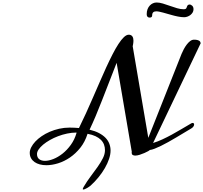

<svg xmlns="http://www.w3.org/2000/svg" viewBox="-20 -1182 1617 1528"><path d="M1502.9 -200.7Q1508.8 -203.6 1513.7 -203.6Q1519 -203.6 1522 -200Q1524.9 -196.3 1524.9 -190.9Q1524.9 -184.1 1519.5 -175.5Q1514.2 -167 1502.9 -160.2Q1475.1 -143.6 1444.1 -125Q1413.1 -106.4 1381.6 -87.6Q1350.1 -68.8 1319.1 -51.5Q1288.1 -34.2 1260.5 -20.8Q1232.9 -7.3 1210.2 1.5Q1187.5 10.3 1171.9 11.7Q1171.9 13.7 1159.7 20.8Q1147.5 27.8 1129.6 35.6Q1111.8 43.5 1091.8 49.8Q1071.8 56.2 1056.2 56.2Q1043.9 56.2 1035.9 51Q1027.8 45.9 1027.8 33.2Q1027.8 32.2 1028.3 29.8Q1028.8 27.3 1028.8 25.9L908.2 -682.1Q843.8 -517.6 792.2 -384Q740.7 -250.5 692.9 -149.9Q736.3 -139.6 767.8 -123Q799.3 -106.4 819.8 -85.2Q840.3 -64 850.1 -38.1Q859.9 -12.2 859.9 16.1Q859.9 46.9 847.9 82.8Q835.9 118.7 814.7 155.5Q793.5 192.4 764.2 228.5Q734.9 264.6 700.2 295.9Q696.3 299.3 688.7 304.4Q681.2 309.6 672.6 314.5Q664.1 319.3 656 322.8Q647.9 326.2 643.1 326.2Q638.7 326.2 638.7 322.3Q638.7 317.9 645.5 305.7Q671.9 260.7 701.9 221.2Q731.9 181.6 757.1 145.8Q782.2 109.9 798.8 77.1Q815.4 44.4 815.4 12.7Q815.4 -10.7 807.6 -31.5Q799.8 -52.2 783 -69.1Q766.1 -85.9 740 -98.1Q713.9 -110.4 676.8 -117.2Q656.7 -53.2 619.4 -6.3Q582 40.5 536.6 71.5Q491.2 102.5 442.1 117.7Q393.1 132.8 349.6 132.8Q321.3 132.8 297.1 126.5Q272.9 120.1 255.1 107.7Q237.3 95.2 227.1 76.9Q216.8 58.6 216.8 34.2Q216.8 13.2 228.5 -10Q240.2 -33.2 261.2 -55.7Q282.2 -78.1 311.5 -98.1Q340.8 -118.2 376 -133.3Q411.1 -148.4 451.2 -157.5Q491.2 -166.5 533.7 -166.5Q554.2 -166.5 572.8 -165.5Q591.3 -164.6 608.4 -163.1Q636.2 -218.8 664.1 -280.3Q691.9 -341.8 719.2 -404.3Q746.6 -466.8 773.2 -528.3Q799.8 -589.8 825.4 -645.8Q851.1 -701.7 875.5 -749.3Q899.9 -796.9 922.4 -831.5Q944.8 -866.2 965.6 -886Q986.3 -905.8 1004.9 -905.8Q1015.6 -905.8 1022.9 -901.6Q1030.3 -897.5 1034.4 -890.9Q1038.6 -884.3 1040.3 -875.5Q1042 -866.7 1042 -857.9Q1042 -850.1 1041 -842.5Q1040 -835 1039.1 -828.9Q1038.1 -822.8 1037.1 -818.6Q1036.1 -814.5 1036.1 -814L1160.2 -85L1424.8 -752.9Q1432.1 -770.5 1442.6 -790.3Q1453.1 -810.1 1465.8 -826.9Q1478.5 -843.8 1493.2 -855Q1507.8 -866.2 1523.9 -866.2Q1540.5 -866.2 1550.5 -863.5Q1560.5 -860.8 1566.2 -856.9Q1571.8 -853 1574 -847.9Q1576.2 -842.8 1577.1 -837.9L1198.2 -43.9Q1235.8 -55.7 1272.9 -73Q1310.1 -90.3 1347.7 -110.8Q1385.3 -131.3 1423.8 -154.3Q1462.4 -177.2 1502.9 -200.7ZM589.4 -125Q589.4 -127 587.4 -127Q551.3 -127 514.2 -119.1Q477.1 -111.3 442.4 -98.1Q407.7 -85 377.2 -67.6Q346.7 -50.3 323.7 -31.2Q300.8 -12.2 287.6 7.1Q274.4 26.4 274.4 43.5Q274.4 71.3 292 84.7Q309.6 98.1 337.9 98.1Q367.7 98.1 404.8 83.5Q441.9 68.8 477.8 40.5Q513.7 12.2 543.7 -29.3Q573.7 -70.8 589.4 -125ZM1190.9 -1058.1Q1190.9 -1049.8 1185.1 -1045.9Q1179.2 -1042 1171.9 -1042Q1147.5 -1042 1147.5 -1069.3Q1147.5 -1091.8 1154.3 -1109.1Q1161.1 -1126.5 1172.4 -1138.2Q1183.6 -1149.9 1197.5 -1156Q1211.4 -1162.1 1226.1 -1162.1Q1249 -1162.1 1276.4 -1153.8Q1303.7 -1145.5 1332.3 -1135.3Q1360.8 -1125 1389.2 -1116.7Q1417.5 -1108.4 1442.4 -1108.4Q1452.1 -1108.4 1458 -1111.6Q1463.9 -1114.7 1467.8 -1128.9Q1470.2 -1137.7 1475.8 -1141.8Q1481.4 -1146 1488.3 -1146Q1499.5 -1146 1509.8 -1136.2Q1520 -1126.5 1520 -1108.4Q1520 -1094.2 1513.2 -1082.8Q1506.3 -1071.3 1495.4 -1062.7Q1484.4 -1054.2 1471.2 -1049.6Q1458 -1044.9 1445.8 -1044.9Q1434.1 -1044.9 1421.6 -1046.4Q1409.2 -1047.9 1396.7 -1050.3Q1384.3 -1052.7 1373.3 -1055.4Q1362.3 -1058.1 1353.5 -1060.5Q1333 -1065.9 1314.2 -1071.5Q1295.4 -1077.1 1278.8 -1081.5Q1262.2 -1085.9 1248.3 -1088.9Q1234.4 -1091.8 1223.6 -1091.8Q1208 -1091.8 1199.5 -1084.2Q1190.9 -1076.7 1190.9 -1058.1Z"/></svg>

Font: Meddon
Style: Regular
Weight: 400
Designer: Vernon Adams
Foundry: Vernon Adams
Version: Version 1.000